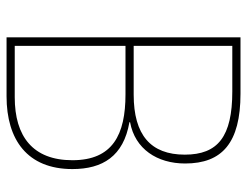

<svg xmlns="http://www.w3.org/2000/svg" viewBox="-104 -650 754 586"><g transform="rotate(90 273.0 -357.0)"><path d="M266 -714H94V0H274C406 0 496 -63 496 -201C496 -293 457 -357 353 -375V-377C435 -392 479 -460 479 -545C479 -658 416 -714 266 -714ZM269 -388H120V-689H259C397 -689 452 -645 452 -544C452 -440 392 -388 269 -388ZM120 -363H268C391 -363 469 -324 469 -201C469 -80 396 -25 277 -25H120Z"/></g></svg>

Font: Noto Sans Gujarati UI SemiCondensed Thin
Style: Regular
Weight: 100
Width: 4
Designer: Jelle Bosma - Monotype Design Team, Universal Thirst
Foundry: Monotype Imaging Inc.
Version: Version 2.106